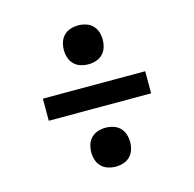

<svg xmlns="http://www.w3.org/2000/svg" viewBox="-90 -726 781 772"><g transform="rotate(-15 300.0 -340.0)"><path d="M300 -472Q284 -472 268 -477Q252 -482 240.5 -493.5Q229 -505 224 -521Q219 -537 219 -553Q219 -569 224 -585Q229 -601 240.5 -612.5Q252 -624 268 -629Q284 -634 300 -634Q316 -634 332 -629Q348 -624 359.5 -612.5Q371 -601 376 -585Q381 -569 381 -553Q381 -537 376 -521Q371 -505 359.5 -493.5Q348 -482 332 -477Q316 -472 300 -472ZM87 -294V-386H513V-294ZM300 -46Q284 -46 268 -51Q252 -56 240.5 -67.5Q229 -79 224 -95Q219 -111 219 -127Q219 -143 224 -159Q229 -175 240.5 -186.5Q252 -198 268 -203Q284 -208 300 -208Q316 -208 332 -203Q348 -198 359.5 -186.5Q371 -175 376 -159Q381 -143 381 -127Q381 -111 376 -95Q371 -79 359.5 -67.5Q348 -56 332 -51Q316 -46 300 -46Z"/></g></svg>

Font: Iosevka HT Extended
Style: Bold
Weight: 700
Width: 7
Monospace: yes
Designer: Belleve Invis
Foundry: Belleve Invis
Version: Version 32.3.0; ttfautohint (v1.8.4)